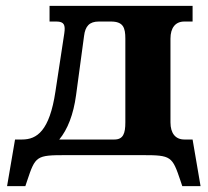

<svg xmlns="http://www.w3.org/2000/svg" viewBox="-20 -526 704 651"><path d="M148 -506V-453H171C198 -453 202 -441 198 -413L168 -216C148 -82 105 -53 55 -53H31L4 105H66L72 87C100 3 103 0 203 0H463C561 0 564 4 592 87L598 105H660L633 -53H605C575 -53 558 -74 558 -111V-395C558 -432 575 -453 605 -453H633V-506ZM181 -53C209 -87 229 -137 238 -204L265 -404C269 -437 283 -453 315 -453H356C398 -453 405 -432 405 -395V-111C405 -74 398 -53 368 -53Z"/></svg>

Font: LT Superior Serif ExtraBold
Style: Regular
Weight: 800
Designer: Daniel Lyons
Foundry: LyonsType
Version: Version 2.120;FEAKit 1.0